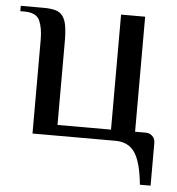

<svg xmlns="http://www.w3.org/2000/svg" viewBox="-48 -515 661 715"><g transform="rotate(5 282.5 -157.5)"><path d="M86 0V-350Q86 -395 73.5 -422.5Q61 -450 16 -450H1V-470H86Q112 -470 129.5 -465.5Q147 -461 157.5 -447.5Q168 -434 172 -410.5Q176 -387 176 -350V-40H376V-470H466V-40H506Q521 -40 531 -30Q541 -20 541 -5V155H501Q493 72 469 36Q445 0 396 0Z"/></g></svg>

Font: Philosopher
Style: Regular
Weight: 400
Designer: Jovanny Lemonad
Foundry: Jovanny Lemonad
Version: Version 1.000